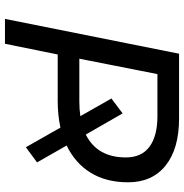

<svg xmlns="http://www.w3.org/2000/svg" viewBox="-4 -736 740 772"><g transform="rotate(90 366.0 -350.0)"><path d="M633 -129 572 -84 493 -223Q443 -212 385 -212H199L156 0H56L196 -700H456Q578 -700 645.5 -646Q713 -592 713 -495Q713 -407 674.5 -344.5Q636 -282 565 -248ZM216 -299H387Q419 -299 447 -303L376 -428L436 -473L521 -325Q613 -371 613 -486Q613 -549 570 -581Q527 -613 447 -613H278Z"/></g></svg>

Font: Montserrat Medium
Style: Italic
Weight: 500
Italic angle: -11.3°
Designer: Julieta Ulanovsky
Foundry: Julieta Ulanovsky
Version: Version 9.000; ttfautohint (v1.8.4.7-5d5b)